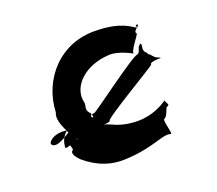

<svg xmlns="http://www.w3.org/2000/svg" viewBox="-113 -831 1104 979"><g transform="rotate(-20 438.5 -342.0)"><path d="M540 -170C486 -170 441 -181 405 -199C375 -211 384 -208 368 -210C349 -216 375 -205 368 -207C358 -213 400 -211 403 -220C384 -226 706 -415 699 -417C695 -433 751 -432 757 -432C738 -438 765 -433 758 -435C725 -443 726 -453 708 -470C689 -476 709 -477 702 -479C673 -499 692 -520 687 -535C668 -541 691 -533 684 -535C662 -529 671 -497 650 -489C631 -495 349 -282 342 -284C317 -285 337 -269 328 -266V-265C310 -276 334 -280 324 -290C296 -317 319 -332 312 -356C293 -444 381 -531 516 -537C569 -539 637 -499 637 -499C618 -505 691 -590 684 -592C669 -607 709 -623 705 -632C686 -638 709 -632 702 -634C679 -633 711 -611 696 -619C674 -628 632 -674 494 -676C299 -682 166 -530 159 -354C140 -312 177 -258 191 -219C178 -213 220 -187 222 -186C203 -192 207 -195 261 -235C310 -272 288 -271 270 -276C262 -288 255 -283 198 -245C128 -198 98 -190 83 -206C82 -210 80 -212 80 -216C92 -241 136 -260 193 -246C205 -246 224 -229 231 -226C252 -206 259 -177 267 -184C277 -204 281 -207 263 -214C254 -231 254 -260 246 -270C188 -270 143 -226 143 -167C153 -164 168 -172 170 -172C178 -146 179 -146 169 -140C161 -125 178 -104 196 -86C262 -30 336 -2 423 -9C567 -16 634 -65 672 -50C685 -45 654 -134 668 -134C686 -143 691 -174 699 -186C717 -193 713 -194 703 -214C697 -226 710 -226 690 -215C680 -209 622 -170 540 -170Z"/></g></svg>

Font: Hussar Przerywany
Style: Regular
Weight: 400
Foundry: Cannot Into Space Fonts
Version: Version 0.982